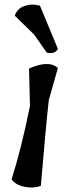

<svg xmlns="http://www.w3.org/2000/svg" viewBox="-20 -826 294 846"><path d="M156 -801 235 -611Q223 -586 186 -594L131 -673L45 -757Q56 -789 89 -800Q122 -811 156 -801ZM112 -359 108 -524Q196 -563 235 -526L195 -385Q181 -259 160 -7Q127 5 87.5 -3Q48 -11 31 -36Q73 -166 112 -359Z"/></svg>

Font: Tillana Medium
Style: Regular
Weight: 500
Designer: Lipi Raval (Devanagari, Latin), Jonny Pinhorn (Latin)
Foundry: Indian Type Foundry
Version: Version 2.003;PS 1.0;hotconv 1.0.79;makeotf.lib2.5.61930; tt